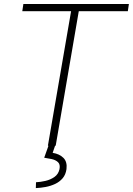

<svg xmlns="http://www.w3.org/2000/svg" viewBox="-20 -731 666 963"><path d="M381.3 -710.9 259.3 0H220.2L342.8 -710.9ZM626.5 -710.9 621.1 -674.8H91.8L97.2 -710.9ZM223.1 0H256.3L244.1 35.6Q278.3 41 298.1 60.8Q317.9 80.6 313.5 117.2Q309.6 145 294.2 163.1Q278.8 181.2 256.3 191.7Q233.9 202.1 208.7 206.8Q183.6 211.4 159.7 212.4L160.6 183.1Q182.6 182.1 208 176.3Q233.4 170.4 253.2 156.5Q272.9 142.6 278.3 117.7Q283.2 93.8 270.8 82.3Q258.3 70.8 238.5 66.7Q218.8 62.5 201.7 60.1Z"/></svg>

Font: Roboto ExtraLight
Style: Italic
Weight: 250
Designer: Christian Robertson
Foundry: Google
Version: Version 3.009; 2024